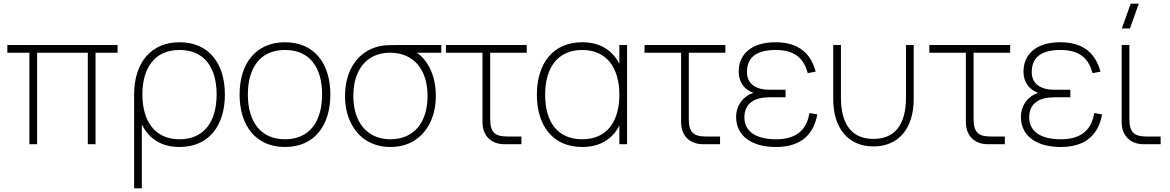

<svg xmlns="http://www.w3.org/2000/svg" viewBox="-20 -785 6367 1045"><path d="M182 0V-498H458V0H500V-498H620V-540H20V-498H140V0Z M752 240V-108.5C788.5 -32 856.5 15 957 15C1116 15 1204 -100 1204 -271C1204 -438 1118 -555 957 -555C800 -555 710 -441 710 -271V240ZM957 -27C824 -27 755 -124 755 -271C755 -413 820 -513 957 -513C1092 -513 1159 -418 1159 -271C1159 -126 1093 -27 957 -27Z M1531 15C1690 15 1778 -100 1778 -271C1778 -438 1692 -555 1531 -555C1374 -555 1284 -441 1284 -271C1284 -103 1371 15 1531 15ZM1531 -27C1398 -27 1329 -124 1329 -271C1329 -413 1394 -513 1531 -513C1666 -513 1733 -418 1733 -271C1733 -126 1667 -27 1531 -27Z M2105 15C2154.5 15 2198 3.5 2235.5 -20.5C2310 -67.5 2352 -154.5 2352 -263C2352 -320.5 2341 -371.5 2318.5 -416C2300.5 -451 2277.5 -478.5 2249 -498H2382V-540H2145C2119 -540 2086.5 -539.5 2065 -537C1937 -519 1858 -412.5 1858 -263C1858 -208.5 1868 -160.5 1888.5 -118.5C1928.5 -34.5 2005.5 15 2105 15ZM2105 -27C1978.5 -27 1903 -119.5 1903 -263C1903 -308.5 1910.5 -349.5 1926 -385C1956.5 -456.5 2018.5 -498 2103 -498H2105C2235 -497 2307 -403 2307 -263C2307 -120.5 2235 -27 2105 -27Z M2407 -498H2606V-120.5C2606 -46.5 2652.5 0 2726.5 0H2818V-42H2742C2671.5 -42 2648 -66.5 2648 -138V-498H2847V-540H2407Z M3351 -540V-437.5C3314 -510.5 3247 -555 3149 -555C2990 -555 2902 -440 2902 -269C2902 -102 2988 15 3149 15C3246 15 3313.5 -28.5 3351 -101.5V0H3393V-540ZM3149 -513C3282 -513 3351 -416 3351 -269C3351 -127 3286 -27 3149 -27C3014 -27 2947 -122 2947 -269C2947 -414 3013 -513 3149 -513Z M3488 -498H3687V-120.5C3687 -46.5 3733.5 0 3807.5 0H3899V-42H3823C3752.5 -42 3729 -66.5 3729 -138V-498H3928V-540H3488Z M4202.5 15C4316.5 15 4404 -31.5 4428.5 -162L4385.5 -170C4371.5 -79.5 4315.5 -27 4204.5 -27C4090.5 -27 4031.5 -72.5 4031.5 -146C4031.5 -227 4092.5 -255.5 4167.5 -255.5H4255.5V-296.5H4167.5C4095 -296.5 4045.5 -328 4045.5 -392C4045.5 -466.5 4088.5 -513 4202.5 -513C4313 -513 4356.5 -460 4376.5 -387L4419.5 -395C4387 -518 4299.5 -555 4200.5 -555C4072.5 -555 4000.5 -492 4000.5 -395C4000.5 -335 4034 -296 4080.5 -279.5C4031 -265 3986.5 -216 3986.5 -148C3986.5 -50.5 4064.5 15 4202.5 15Z M4515 -246C4515 -86 4597.5 12 4734 12C4870.5 12 4953 -86 4953 -246V-540H4911V-254C4911 -102 4847 -29 4734 -29C4621 -29 4557 -102 4557 -254V-540H4515Z M5038 -498H5237V-120.5C5237 -46.5 5283.5 0 5357.5 0H5449V-42H5373C5302.5 -42 5279 -66.5 5279 -138V-498H5478V-540H5038Z M5752.5 15C5866.5 15 5954 -31.5 5978.5 -162L5935.5 -170C5921.5 -79.5 5865.5 -27 5754.5 -27C5640.5 -27 5581.5 -72.5 5581.5 -146C5581.5 -227 5642.5 -255.5 5717.5 -255.5H5805.5V-296.5H5717.5C5645 -296.5 5595.5 -328 5595.5 -392C5595.5 -466.5 5638.5 -513 5752.5 -513C5863 -513 5906.5 -460 5926.5 -387L5969.5 -395C5937 -518 5849.5 -555 5750.5 -555C5622.5 -555 5550.5 -492 5550.5 -395C5550.5 -335 5584 -296 5630.5 -279.5C5581 -265 5536.5 -216 5536.5 -148C5536.5 -50.5 5614.5 15 5752.5 15Z M6130 -630 6178 -765H6134L6086 -630ZM6297 -42H6221C6150.5 -42 6127 -66.5 6127 -138V-540H6085V-120.5C6085 -46.5 6131.5 0 6205.5 0H6297Z"/></svg>

Font: Vela Sans ExtLt
Style: Regular
Weight: 200
Designer: Principal design: Mikhail Sharanda - project Manrope.
Design modification: Ravid Balaliev
Foundry: Mikhail Sharanda
Version: Version 1.001